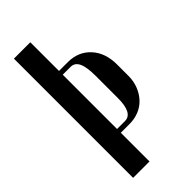

<svg xmlns="http://www.w3.org/2000/svg" viewBox="-224 -746 795 795"><g transform="rotate(-45 173.0 -349.0)"><path d="M138 -698V-530H189Q251 -530 289 -488.5Q327 -447 327 -379V-312Q327 -281 316.5 -254.5Q306 -228 288 -208.5Q270 -189 244.5 -178.5Q219 -168 189 -168H138V0H42V-698ZM231 -409Q231 -460 219.5 -484Q208 -508 184 -508H138V-190H184Q231 -190 231 -277Z"/></g></svg>

Font: Moniqa Narrow Heading
Style: Bold
Weight: 700
Width: 4
Designer: Rajesh Rajput
Foundry: Rajesh Rajput
Version: Version 1.000